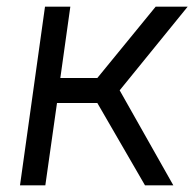

<svg xmlns="http://www.w3.org/2000/svg" viewBox="-20 -556 589 576"><path d="M415 0 272 -247H151L116 0H40L115 -536H191L161 -322H272L447 -536H543L339 -285L500 0Z"/></svg>

Font: Kosmopol Plus Jakarta Sans Italic It
Style: Regular
Weight: 400
Italic angle: -8.04999°
Designer: Gumpita Rahayu
Foundry: Tokotype
Version: Version 2.006